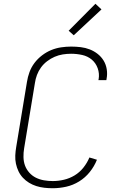

<svg xmlns="http://www.w3.org/2000/svg" viewBox="-20 -990 640 1018"><path d="M260 8Q237 8 215 5.5Q193 3 172.5 -3.5Q152 -10 134 -21Q116 -32 101.5 -47.5Q87 -63 78 -82Q69 -101 64.5 -122Q60 -143 61 -165.5Q62 -188 66 -211L123 -556Q127 -582 136.5 -608Q146 -634 163 -656.5Q180 -679 203 -696.5Q226 -714 251.5 -724.5Q277 -735 304 -739Q331 -743 357 -743Q383 -743 408 -740Q433 -737 456 -728Q479 -719 498 -704Q517 -689 529.5 -668.5Q542 -648 546 -622.5Q550 -597 545 -572Q545 -570 544.5 -568.5Q544 -567 544 -565H502Q502 -566 502 -567.5Q502 -569 503 -570Q508 -600 498 -628Q488 -656 466.5 -674Q445 -692 416 -698.5Q387 -705 357 -705Q335 -705 313 -701.5Q291 -698 270 -689Q249 -680 230 -665.5Q211 -651 197.5 -632.5Q184 -614 176 -592.5Q168 -571 165 -549L108 -204Q104 -181 104.5 -157Q105 -133 112.5 -112.5Q120 -92 135 -75Q150 -58 170 -48Q190 -38 213 -34Q236 -30 260 -30Q289 -30 319 -37Q349 -44 375.5 -60Q402 -76 422 -101Q442 -126 454 -155L494 -143Q480 -108 456 -78Q432 -48 399.5 -28Q367 -8 331 0Q295 8 260 8ZM371 -803 344 -827 486 -970 518 -940Z"/></svg>

Font: Iosevka Curly XLtEx
Style: Italic
Weight: 200
Width: 7
Italic angle: -9°
Monospace: yes
Designer: Belleve Invis
Foundry: Belleve Invis
Version: Version 11.1.0; ttfautohint (v1.8.3)